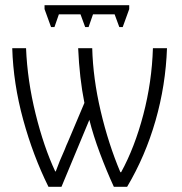

<svg xmlns="http://www.w3.org/2000/svg" viewBox="-20 -717 697 737"><path d="M468 0H417Q389 -61 363.5 -129Q338 -197 323 -257L216 0H166Q107 -119 69 -257.5Q31 -396 27 -532H80Q85 -408 116.5 -280.5Q148 -153 192 -59H194Q208 -98 228 -142Q232 -152 235 -159.5Q238 -167 241 -173L304 -322Q285 -417 280 -532H334Q337 -416 366.5 -290.5Q396 -165 442 -56H445Q497 -151 530 -276.5Q563 -402 567 -532H621Q616 -390 577 -254Q538 -118 468 0ZM476 -682 451 -613H438L420 -662H337L320 -613H307L289 -662H206L189 -613H176L151 -682V-697H476Z"/></svg>

Font: Noto Sans Display Light Narrow
Style: Regular
Weight: 300
Width: 4
Designer: Monotype Design team
Foundry: Monotype Imaging Inc.
Version: Version 1.000